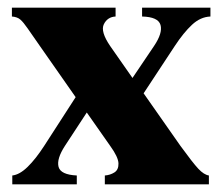

<svg xmlns="http://www.w3.org/2000/svg" viewBox="-20 -480 581 500"><path d="M12 0V-23Q31 -25 52 -45.5Q73 -66 95 -100L177 -227L84 -360Q63 -390 52 -406Q41 -422 33 -429Q25 -436 11 -437V-460H281V-437Q260 -436 250.5 -417Q241 -398 267 -360L325 -277L381 -360Q404 -394 398 -415Q392 -436 350 -437V-460H528V-437Q502 -436 480 -415.5Q458 -395 435 -360L354 -237L450 -100Q482 -56 496.5 -40.5Q511 -25 524 -23V0H253V-23Q267 -24 278 -31Q289 -38 288.5 -54.5Q288 -71 267 -100L206 -187L149 -100Q127 -66 132.5 -45.5Q138 -25 180 -23V0Z"/></svg>

Font: Bona Nova SC
Style: Bold
Weight: 700
Designer: Mateusz Machalski
Foundry: Capitalics
Version: Version 4.001; ttfautohint (v1.8.4.7-5d5b)